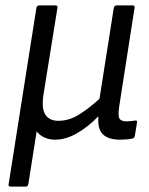

<svg xmlns="http://www.w3.org/2000/svg" viewBox="-20 -507 553 712"><path d="M19 185Q10 185 12 176L115 -478Q117 -487 126 -487H185Q195 -487 193 -478L142 -161Q133 -107 147.5 -83Q162 -59 197 -59Q238 -59 277 -84.5Q316 -110 349 -141L402 -478Q404 -487 413 -487H472Q481 -487 479 -478L422 -112Q417 -78 423 -67.5Q429 -57 450 -57Q457 -57 466 -58Q475 -59 482 -60Q490 -61 488 -52L480 -3Q479 1 477 3.5Q475 6 470 7Q460 9 449 10Q438 11 426 11Q381 11 361 -9.5Q341 -30 345 -74H343Q306 -36 265 -12.5Q224 11 184 11Q162 11 144 2.5Q126 -6 116 -20L85 176Q83 185 75 185Z"/></svg>

Font: Sofia Sans Semi Condensed
Style: Italic
Weight: 400
Italic angle: -9°
Designer: Botio Nikoltchev, Ani Petrova
Foundry: lettersoup
Version: Version 4.101